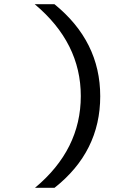

<svg xmlns="http://www.w3.org/2000/svg" viewBox="-20 -734 640 912"><path d="M238.8 158.2H146Q363.8 -22.9 363.8 -277.8Q363.8 -530.8 145 -713.9H238.8Q456.1 -537.6 456.1 -276.9Q456.1 -13.2 238.8 158.2Z"/></svg>

Font: WenQuanYi Micro Hei Mono
Style: Regular
Weight: 400
Foundry: Ascender Corporation
Version: Version 0.2.0-beta